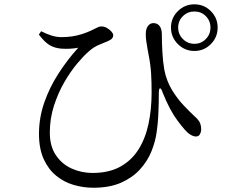

<svg xmlns="http://www.w3.org/2000/svg" viewBox="-20 -826 1040 888"><path d="M879.1 -590.3Q834.5 -590.3 802.7 -622.1Q770.8 -653.9 770.8 -698.5Q770.8 -743.2 802.7 -774.6Q834.5 -806 879.1 -806Q923.7 -806 955.2 -774.6Q986.6 -743.2 986.6 -698.5Q986.6 -653.9 955.2 -622.1Q923.7 -590.3 879.1 -590.3ZM411.8 42.3Q364.9 42.3 320.2 29.1Q275.4 16 239.6 -13.5Q203.7 -42.9 182 -90.5Q160.3 -138.2 160.3 -207.2Q160.3 -281 184.6 -351.2Q208.9 -421.5 250.4 -485.8Q291.9 -550.1 341.9 -605.3Q325.1 -601.9 304.9 -600.7Q284.7 -599.6 262.6 -601.1Q232.3 -603.8 209.4 -617.3Q186.6 -630.9 159.7 -666.1L170.4 -681.6Q194.6 -669.1 217.8 -661.7Q241 -654.3 265.2 -654.3Q290.7 -654.3 313.9 -657.8Q337 -661.3 358.3 -668.1Q379.7 -674.9 397.7 -683Q421.1 -693.8 430.2 -698.8Q439.3 -703.8 448.6 -703.8Q462 -703.8 474.5 -696.7Q486.9 -689.6 495.3 -680Q503.7 -670.4 503.7 -662.7Q503.7 -654.6 498.6 -648.5Q493.5 -642.4 479.5 -636Q461.3 -628.1 437.3 -618.4Q413.3 -608.7 389.9 -587.6Q367.1 -568 336.5 -531.6Q306 -495.2 277.3 -445.6Q248.6 -396.1 229.5 -336.7Q210.4 -277.4 210.4 -212.5Q210.4 -150.1 238.2 -108.7Q265.9 -67.2 311 -46.7Q356.2 -26.1 408 -26.1Q482.5 -26.1 534.8 -54.3Q587 -82.6 619.4 -133.1Q651.8 -183.6 666.5 -251.4Q681.2 -319.2 681.2 -398.3Q681.2 -447.3 678.8 -486.9Q676.4 -526.6 667.9 -569.2Q665.6 -582.4 662.3 -599.9Q659 -617.3 656.6 -635.2Q654.2 -653.2 654.2 -666.8Q654.2 -693 664.5 -706.2Q674.7 -719.3 689.6 -719.1Q702.4 -718.9 710.7 -712.7Q719.1 -706.6 723.8 -695.4Q728.5 -684.2 728.5 -670.1Q728.5 -631.6 730.9 -587.1Q733.2 -542.6 740 -502.9Q750.6 -450.4 775.9 -409.1Q801.3 -367.9 830.2 -337.7Q859.2 -307.6 880.6 -287.4Q892.4 -277.9 901.1 -264.8Q909.7 -251.7 910.5 -228.8Q910.5 -216 904.7 -205.4Q898.9 -194.7 886.6 -194.7Q875 -194.7 861.2 -203Q847.4 -211.2 834.8 -225.9Q818.3 -244.7 800.4 -269Q782.4 -293.3 765.5 -325.2Q748.6 -357.1 732.5 -397.4Q725.5 -418.2 720.1 -417.6Q714.6 -417 714.6 -394.2Q714.6 -375.2 714.1 -347.7Q713.5 -320.3 711.8 -287.4Q710.1 -254.4 704.8 -217.2Q699.2 -173.1 681 -127.4Q662.7 -81.6 628.1 -43.3Q593.5 -4.9 540.4 18.7Q487.3 42.3 411.8 42.3ZM879.1 -623.4Q910.5 -623.4 931.9 -645.4Q953.4 -667.4 953.4 -698.5Q953.4 -729.9 931.9 -751.4Q910.5 -772.9 879.1 -772.9Q847.9 -772.9 826 -751.4Q804 -729.9 804 -698.5Q804 -667.4 826 -645.4Q847.9 -623.4 879.1 -623.4Z"/></svg>

Font: Noto Serif SC ExtraLight
Style: Regular
Weight: 200
Designer: Ryoko NISHIZUKA 西塚涼子 (kana & ideographs); Frank Grießhammer (Latin, Greek & Cyrillic); Wenlong ZHANG 张文龙 (bopomofo); San
Foundry: Adobe
Version: Version 2.002-H1;hotconv 1.1.0;makeotfexe 2.6.0